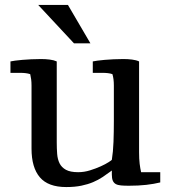

<svg xmlns="http://www.w3.org/2000/svg" viewBox="-20 -756 701 788"><path d="M136.7 -735.8H258.8L351.1 -578.1H283.7ZM550.8 -131.3Q550.8 -103.5 553.2 -83.7Q555.7 -64 559.1 -49.3H637.7V-7.3Q612.3 -1 580.3 2.7Q548.3 6.3 508.8 6.3Q490.2 6.3 476.8 5.1Q463.4 3.9 455.1 -0.7Q446.8 -5.4 442.9 -14.6Q439 -23.9 439 -39.6V-56.2L431.6 -50.8Q416.5 -39.6 399.9 -28.6Q383.3 -17.6 362.1 -8.5Q340.8 0.5 314 6.1Q287.1 11.7 252 11.7Q177.7 11.7 143.6 -28.3Q109.4 -68.4 109.4 -146V-404.8Q109.4 -418.9 107.9 -430.4Q106.4 -441.9 104 -451.7Q95.2 -454.6 85 -455.8Q74.7 -457 63.5 -457H22.9V-503.9Q29.3 -505.4 42 -507.1Q54.7 -508.8 71.5 -510.3Q88.4 -511.7 108.2 -512.7Q127.9 -513.7 148.4 -513.7Q167 -513.7 184.1 -511.5Q201.2 -509.3 212.9 -503.9V-171.9Q212.9 -146.5 214.6 -124.3Q216.3 -102.1 224.6 -85.4Q232.9 -68.8 250.7 -59.1Q268.6 -49.3 300.8 -49.3Q325.2 -49.3 349.6 -56.9Q374 -64.5 393.8 -73.5Q413.6 -82.5 426 -90.6Q438.5 -98.6 439 -100.1Q444.3 -132.8 445.8 -173.8Q447.3 -214.8 447.3 -259.3V-404.8Q447.3 -432.6 441.4 -451.7Q433.1 -454.6 422.9 -455.8Q412.6 -457 401.4 -457H360.8V-503.9Q367.2 -505.4 379.9 -507.1Q392.6 -508.8 409.4 -510.3Q426.3 -511.7 446 -512.7Q465.8 -513.7 486.3 -513.7Q504.9 -513.7 522.2 -511.5Q539.6 -509.3 550.8 -503.9Z"/></svg>

Font: Tienne
Style: Regular
Weight: 400
Designer: vernon adams
Foundry: vernon adams
Version: Version 1.001